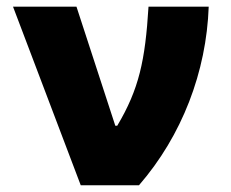

<svg xmlns="http://www.w3.org/2000/svg" viewBox="-20 -550 687 570"><path d="M219.7 0H392.6C520.5 -147.5 592.8 -336.9 599.6 -530.3H420.9C411.1 -370.1 392.6 -285.2 328.1 -176.8H322.3L207 -530.3H18.6Z"/></svg>

Font: Pretendard Black
Style: Regular
Weight: 900
Designer: Base glyphs from Inter by Rasmus Andersson; Hangeul glyphs from Noto Sans CJK(Source Han Sans) by Jang Soo-young and Kan
Foundry: Kil Hyung-jin
Version: Version 1.309;Glyphs 3.2 (3225)